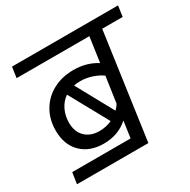

<svg xmlns="http://www.w3.org/2000/svg" viewBox="-155 -836 975 983"><g transform="rotate(-30 333.0 -344.0)"><path d="M657 -625H536L448 0H26L36 -66H381L395 -164Q336 -111 250 -111Q168 -111 118.5 -159.5Q69 -208 69 -292Q69 -358 99 -409Q129 -460 182 -488Q235 -516 302 -516Q379 -516 439 -478L460 -625H30L39 -688H666ZM408 -257 430 -409Q405 -427 371.5 -438Q338 -449 303 -449Q281 -449 266 -445L385 -228Q399 -240 408 -257ZM263 -178Q302 -178 337 -194L211 -423Q181 -402 164.5 -368Q148 -334 148 -293Q148 -239 179.5 -208.5Q211 -178 263 -178Z"/></g></svg>

Font: FiraGO Book
Style: Italic
Weight: 350
Italic angle: -8°
Designer: bBox Type GmbH
Foundry: bBox Type GmbH
Version: Version 1.001